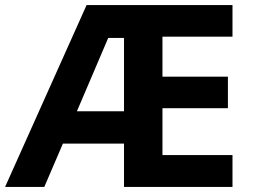

<svg xmlns="http://www.w3.org/2000/svg" viewBox="-20 -734 992 754"><path d="M893 0H467V-170H227L154 0H0L320 -714H893V-590H618V-433H875V-309H618V-125H893ZM282 -297H467V-585H405Z"/></svg>

Font: Noto Sans New Tai Lue
Style: Regular
Weight: 400
Designer: Monotype Design Team
Foundry: Monotype Imaging Inc.
Version: Version 2.003